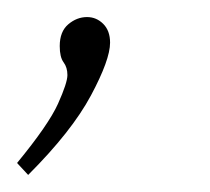

<svg xmlns="http://www.w3.org/2000/svg" viewBox="-53 -81 246 225"><path d="M17 -27Q17 -44 27 -52.5Q37 -61 49 -61Q60 -61 68 -53Q76 -45 76 -31Q76 -11 53.5 31Q31 73 -20 124L-33 110Q4 65 15 40.5Q26 16 26 7Q26 -2 21.5 -8Q17 -14 17 -27Z"/></svg>

Font: Bitter ExtraLight
Style: Italic
Weight: 200
Italic angle: -9°
Designer: Sol Matas, and Bitter project Authors
Foundry: Sol Matas
Version: Version 2.001